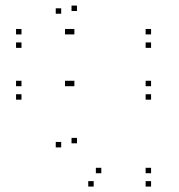

<svg xmlns="http://www.w3.org/2000/svg" viewBox="-20 -676 660 706"><path d="M535.5 -309.5V-329.5H515.5V-309.5ZM535.5 -359V-379H515.5V-359ZM253.5 -359V-379H233.5V-359ZM239 -359V-379H219V-359ZM59 -359V-379H39V-359ZM59 -309.5V-329.5H39V-309.5ZM535.5 -500V-520H515.5V-500ZM535.5 -549.5V-569.5H515.5V-549.5ZM253.5 -549.5V-569.5H233.5V-549.5ZM239 -549.5V-569.5H219V-549.5ZM59 -549.5V-569.5H39V-549.5ZM59 -500V-520H39V-500ZM535.5 10V-10H515.5V10ZM535.5 -39V-59H515.5V-39ZM352.5 -39V-59H332.5V-39ZM263 -149V-169H243V-149ZM263 -635.5V-655.5H243V-635.5ZM205 -625.5V-645.5H185V-625.5ZM205 -134V-154H185V-134ZM324.5 10V-10H304.5V10Z"/></svg>

Font: Monaspace Krypton Dots Var
Style: Regular
Weight: 400
Designer: Riley Cran and the Lettermatic Team
Version: Version 1.100 (Monaspace Krypton Dots)